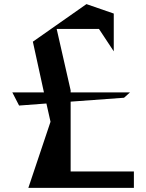

<svg xmlns="http://www.w3.org/2000/svg" viewBox="-20 -915 712 935"><path d="M324 -80H632V0H118L226 -322L206 -411L73 -401L40 -465H194L140 -712L401 -895L534 -849V-665L462 -774H256L324 -475V-465H613L584 -439L324 -420Z"/></svg>

Font: Chokokutai
Style: Regular
Weight: 400
Designer: 108号,108go
Foundry: Font Zone 108
Version: Version 1.000; ttfautohint (v1.8.3)